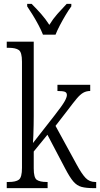

<svg xmlns="http://www.w3.org/2000/svg" viewBox="-20 -976 519 996"><path d="M15 0V-32H25Q62 -32 78 -44Q94 -56 94 -105V-656Q94 -705 77.5 -716.5Q61 -728 26 -728H15V-760H155V-374Q155 -355 154.5 -326.5Q154 -298 153 -272Q152 -246 151 -234L262 -376Q302 -427 314.5 -449Q327 -471 327 -483Q327 -496 316 -500Q305 -504 278 -504V-536H448V-504Q428 -504 412 -495Q396 -486 378 -464.5Q360 -443 333 -407L268 -323L379 -120Q404 -74 424 -53Q444 -32 474 -32H479V0H468Q427 0 403 -6.5Q379 -13 360.5 -34.5Q342 -56 318 -102L226 -277L155 -190V-102Q155 -54 171 -43Q187 -32 222 -32H227V0ZM203 -796Q194 -819 180 -845.5Q166 -872 150 -898Q134 -924 121 -943V-956H144Q171 -929 193.5 -903.5Q216 -878 236 -847Q255 -878 277.5 -903.5Q300 -929 326 -956H350V-943Q336 -924 320.5 -898Q305 -872 291 -845.5Q277 -819 268 -796Z"/></svg>

Font: Noto Serif Condensed Light
Style: Regular
Weight: 300
Width: 3
Designer: Monotype Design Team
Foundry: Monotype Imaging Inc.
Version: Version 2.013